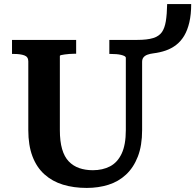

<svg xmlns="http://www.w3.org/2000/svg" viewBox="-20 -906 959 943"><path d="M119 -267V-605Q119 -627 99.5 -634Q80 -641 50 -641H39V-710H354V-642H344Q333 -642 320.5 -641Q308 -640 297.5 -638.5Q287 -637 280.5 -635.5Q274 -634 274 -631V-267Q274 -212 285 -174Q296 -136 317.5 -113.5Q339 -91 369 -80.5Q399 -70 436 -70Q484 -70 520.5 -89Q557 -108 577.5 -151.5Q598 -195 598 -267V-622Q598 -627 591.5 -630.5Q585 -634 574.5 -636.5Q564 -639 551.5 -640Q539 -641 526 -641H517V-710H654Q703 -710 732 -719Q761 -728 775 -748Q789 -768 794.5 -802Q800 -836 801 -886H919Q919 -835 910 -796.5Q901 -758 885 -731Q869 -704 846 -686Q823 -668 794.5 -658Q766 -648 733 -644Q717 -642 704.5 -637.5Q692 -633 685 -624.5Q678 -616 678 -602V-267Q678 -191 657 -137Q636 -83 599 -48.5Q562 -14 512.5 1.5Q463 17 406 17Q342 17 289.5 1Q237 -15 198.5 -49.5Q160 -84 139.5 -138Q119 -192 119 -267Z"/></svg>

Font: Roboto Serif SemiBold
Style: Regular
Weight: 600
Designer: Greg Gazdowicz
Foundry: Commercial Type
Version: Version 1.008